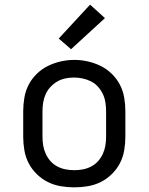

<svg xmlns="http://www.w3.org/2000/svg" viewBox="-20 -799 640 827"><path d="M300 8Q271 8 241.5 3Q212 -2 186 -15Q160 -28 138.5 -49Q117 -70 103.5 -96Q90 -122 85 -151.5Q80 -181 80 -210V-320Q80 -349 85 -378.5Q90 -408 103.5 -434Q117 -460 138.5 -481Q160 -502 186.5 -515Q213 -528 242 -534.5Q271 -541 300 -541Q329 -541 358 -534.5Q387 -528 413.5 -515Q440 -502 461.5 -481Q483 -460 496.5 -434Q510 -408 515 -378.5Q520 -349 520 -320V-210Q520 -181 515 -151.5Q510 -122 496.5 -96Q483 -70 461.5 -49Q440 -28 414 -15Q388 -2 358.5 3Q329 8 300 8ZM300 -66Q319 -66 337.5 -69.5Q356 -73 373 -82Q390 -91 402.5 -105Q415 -119 423 -136.5Q431 -154 434 -172.5Q437 -191 437 -210V-320Q437 -339 434 -358Q431 -377 423 -394Q415 -411 402 -425.5Q389 -440 372 -448.5Q355 -457 336 -461Q317 -465 298 -465Q279 -465 260.5 -461Q242 -457 226 -447.5Q210 -438 197 -424Q184 -410 176.5 -393Q169 -376 166 -357.5Q163 -339 163 -320V-210Q163 -191 166 -172.5Q169 -154 177 -136.5Q185 -119 197.5 -105Q210 -91 227 -82Q244 -73 262.5 -69.5Q281 -66 300 -66ZM286 -587 233 -633 368 -779 432 -721Z"/></svg>

Font: Iosevka Mono
Style: Regular
Weight: 400
Designer: Belleve Invis
Foundry: Belleve Invis
Version: Version 11.1.1